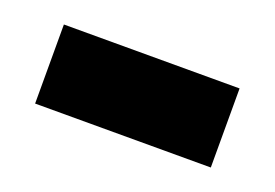

<svg xmlns="http://www.w3.org/2000/svg" viewBox="-36 -406 383 267"><g transform="rotate(20 155.0 -272.5)"><path d="M25 -214V-331H285V-214Z"/></g></svg>

Font: Noto Serif ExtraBold
Style: Regular
Weight: 800
Designer: Monotype Design Team
Foundry: Monotype Imaging Inc.
Version: Version 2.014